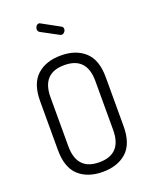

<svg xmlns="http://www.w3.org/2000/svg" viewBox="-173 -1046 899 1143"><g transform="rotate(-20 276.0 -474.5)"><path d="M68 -208V-518Q68 -628 124.5 -679.5Q181 -731 276 -731Q371 -731 427.5 -679.5Q484 -628 484 -518V-208Q484 -97 427.5 -45.5Q371 6 276 6Q181 6 124.5 -45.5Q68 -97 68 -208ZM418 -208V-518Q418 -670 276 -670Q134 -670 134 -518V-208Q134 -55 276 -55Q418 -55 418 -208ZM314 -848 208 -905Q195 -911 195 -927Q195 -937 202 -946Q209 -955 219 -955Q224 -955 228 -952L339 -891Q350 -886 350 -873Q350 -862 342 -853.5Q334 -845 324 -845Q318 -845 314 -848Z"/></g></svg>

Font: Dosis
Style: Regular
Weight: 400
Designer: Edgar Tolentino, Pablo Impallari, Igino Marini
Foundry: Edgar Tolentino, Pablo Impallari, Igino Marini
Version: Version 1.007